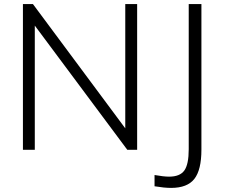

<svg xmlns="http://www.w3.org/2000/svg" viewBox="-20 -732 1097 938"><path d="M592 -712H650V0H602L150 -607V0H92V-712H141L592 -105ZM806 131Q859 131 880.5 101Q902 71 902 -3V-712H964V-1Q964 98 929.5 142Q895 186 816 186Q783 186 735 178V123Q780 131 806 131Z"/></svg>

Font: Muli Light
Style: Regular
Weight: 300
Designer: Vernon Adams
Foundry: Vernon Adams
Version: Version 2.100